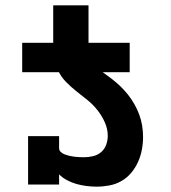

<svg xmlns="http://www.w3.org/2000/svg" viewBox="-20 -690 640 718"><path d="M63 -420V-530H179V-670H311V-530H465V-420ZM341 8Q322 8 303 5.5Q284 3 266 -2Q248 -7 231 -16Q214 -25 201 -38V0H85V-181H201V-136Q201 -127 208 -121Q215 -115 223.5 -112Q232 -109 240.5 -107Q249 -105 258 -104Q267 -103 276 -102.5Q285 -102 294 -102Q311 -102 328 -106Q345 -110 358 -121Q371 -132 377 -148.5Q383 -165 383 -182Q383 -208 372 -232.5Q361 -257 344.5 -278Q328 -299 307.5 -315.5Q287 -332 266 -348.5Q245 -365 226.5 -384Q208 -403 197 -427Q186 -451 182.5 -477.5Q179 -504 179 -530H311Q311 -509 315.5 -487.5Q320 -466 333 -449.5Q346 -433 363.5 -420.5Q381 -408 398 -395Q415 -382 430.5 -367Q446 -352 459 -335.5Q472 -319 482.5 -300.5Q493 -282 500.5 -262Q508 -242 511.5 -220.5Q515 -199 515 -178Q515 -154 510.5 -130Q506 -106 496 -84Q486 -62 470.5 -43.5Q455 -25 434 -13Q413 -1 389 3.5Q365 8 341 8Z"/></svg>

Font: Iosevka Curly Slab XBdEx
Style: Regular
Weight: 800
Width: 7
Monospace: yes
Designer: Belleve Invis
Foundry: Belleve Invis
Version: Version 11.0.0; ttfautohint (v1.8.3)